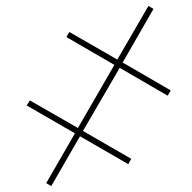

<svg xmlns="http://www.w3.org/2000/svg" viewBox="-20 -641 649 648"><path d="M153 -13 250 -181 413 -87 423 -105 260 -199 384 -412 546 -318 556 -336 394 -430 498 -611 481 -621 376 -440 214 -533 204 -516 366 -422 243 -209 81 -302 70 -285 233 -191 136 -23Z"/></svg>

Font: Noto Serif Display
Style: Bold Italic
Weight: 700
Italic angle: -12°
Designer: Monotype Design Team
Foundry: Monotype Imaging Inc.
Version: Version 2.009